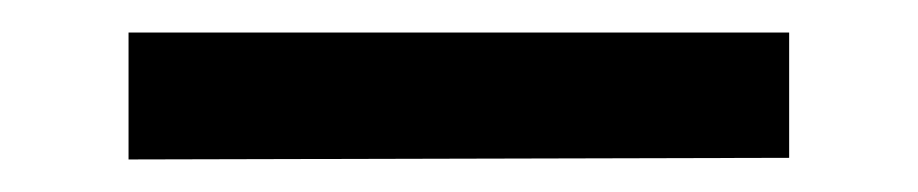

<svg xmlns="http://www.w3.org/2000/svg" viewBox="-20 26 564 118"><path d="M465 46H59V124L465 123Z"/></svg>

Font: Bisquit Text
Style: Regular
Weight: 400
Version: Version 1.004;Glyphs 3.2.3 (3260)